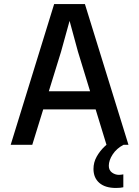

<svg xmlns="http://www.w3.org/2000/svg" viewBox="-20 -718 690 952"><path d="M136.5 -175.5V-265.5H524V-175.5ZM248.5 -698H401L617 0H508L366.5 -462L325 -614.5L282.5 -461L140 0H33ZM591.5 210.5Q584 212 576 213Q568 214 555 214Q501.5 214 472.5 188.8Q443.5 163.5 443.5 119.5Q443.5 87 459.5 58.5Q475.5 30 500 7Q524.5 -16 549.5 -30L592.5 0Q558 18 538.8 47.5Q519.5 77 519.5 104Q519.5 126 535.2 137.5Q551 149 570 149Q576 149 580.8 148.2Q585.5 147.5 591.5 146.5Z"/></svg>

Font: Azeret Mono Thin
Style: Regular
Weight: 100
Designer: Martin Vácha
Foundry: Displaay
Version: Version 1.002